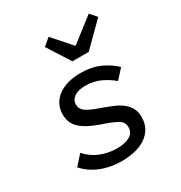

<svg xmlns="http://www.w3.org/2000/svg" viewBox="-178 -877 956 1015"><g transform="rotate(-30 300.0 -369.5)"><path d="M269 12Q203 12 145 -12Q87 -36 51 -78L103 -136Q139 -96 186.5 -77.5Q234 -59 285 -59Q333 -59 362.5 -75.5Q392 -92 392 -127Q392 -159 362 -175.5Q332 -192 272 -212Q196 -238 160 -271.5Q124 -305 124 -357Q124 -393 139 -420Q154 -447 180 -465Q206 -483 240 -492Q274 -501 313 -501Q384 -501 434.5 -477Q485 -453 517 -421L466 -365Q436 -391 395 -410.5Q354 -430 303 -430Q260 -430 235.5 -413.5Q211 -397 211 -368Q211 -338 239.5 -320.5Q268 -303 327 -283Q361 -271 389 -258.5Q417 -246 437 -229Q457 -212 468 -190.5Q479 -169 479 -139Q479 -99 462.5 -70.5Q446 -42 417.5 -23.5Q389 -5 351 3.5Q313 12 269 12ZM309 -576 221 -714 265 -751 363 -640H367L510 -751L545 -711L409 -576Z"/></g></svg>

Font: Source Code Pro Medium
Style: Italic
Weight: 500
Italic angle: -11°
Monospace: yes
Designer: Paul D. Hunt, Teo Tuominen
Foundry: Adobe Systems Incorporated
Version: Version 1.050;PS 1.000;hotconv 16.6.51;makeotf.lib2.5.65220